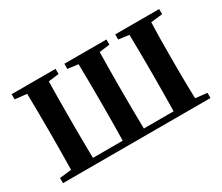

<svg xmlns="http://www.w3.org/2000/svg" viewBox="-96 -768 1158 1000"><g transform="rotate(-30 482.5 -267.5)"><path d="M39 0V-31L110 -39Q112 -153 112 -235V-300Q112 -382 110 -496L39 -504V-535H303V-504L240 -496Q238 -382 238 -300V-235Q238 -150 240 -36H419Q421 -150 421 -235V-300Q421 -382 419 -496L356 -504V-535H609V-504L546 -496Q544 -382 544 -300V-235Q544 -150 546 -36H725Q727 -150 727 -235V-300Q727 -382 725 -496L662 -504V-535H926V-504L856 -496Q853 -411 853 -300V-235Q853 -125 856 -39L926 -31V0Z"/></g></svg>

Font: GenRyuMin TW B
Style: Regular
Weight: 700
Version: Version 1.501;PS 1;hotconv 16.6.51;makeotf.lib2.5.65220